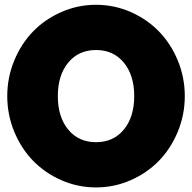

<svg xmlns="http://www.w3.org/2000/svg" viewBox="-20 -784 818 818"><path d="M40.7 -223Q10.9 -295 10.9 -374.5Q10.9 -454.1 40.7 -526.1Q70.5 -598.2 121.1 -650.2Q171.8 -702.3 241.8 -733Q311.8 -763.6 389.1 -763.6Q466.4 -763.6 536.4 -733Q606.4 -702.3 657 -650.2Q707.7 -598.2 737.5 -526.1Q767.3 -454.1 767.3 -374.5Q767.3 -295 737.5 -223Q707.7 -150.9 657 -98.9Q606.4 -46.8 536.4 -16.1Q466.4 14.5 389.1 14.5Q311.8 14.5 241.8 -16.1Q171.8 -46.8 121.1 -98.9Q70.5 -150.9 40.7 -223ZM270.7 -517.3Q226.4 -463.6 226.4 -374.5Q226.4 -285.5 270.7 -231.8Q315 -178.2 389.1 -178.2Q463.2 -178.2 507.5 -231.8Q551.8 -285.5 551.8 -374.5Q551.8 -463.6 507.5 -517.3Q463.2 -570.9 389.1 -570.9Q315 -570.9 270.7 -517.3Z"/></svg>

Font: Spartan MB Black
Style: Regular
Weight: 900
Designer: Matt Bailey, Mirko Velimirovic
Foundry: Matt Bailey
Version: Version 1.005